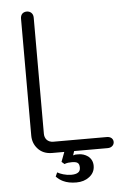

<svg xmlns="http://www.w3.org/2000/svg" viewBox="-58 -745 615 929"><g transform="rotate(-5 250.0 -280.5)"><path d="M77.1 -670.9V-103.5Q77.1 -66.4 100.6 -40Q126 -10.7 170.9 -10.7H229.5L211.9 36.1L225.6 47.9Q231.4 44.9 243.2 43Q253.9 42 261.7 42Q281.2 42 289.1 47.9Q297.9 53.7 297.9 71.3Q297.9 87.9 287.1 94.7Q276.4 102.5 252.9 102.5Q234.4 102.5 214.8 96.7Q198.2 91.8 186.5 85L177.7 104.5Q192.4 120.1 210.9 128.9Q237.3 141.6 275.4 141.6Q312.5 141.6 337.9 122.1Q365.2 101.6 365.2 68.4Q365.2 39.1 342.8 21.5Q322.3 6.8 296.9 6.8Q289.1 6.8 282.2 6.8Q275.4 7.8 270.5 9.8L277.3 -10.7H440.4Q455.1 -10.7 463.9 -19.5Q471.7 -27.3 471.7 -38.1Q471.7 -48.8 463.9 -56.6Q455.1 -64.5 440.4 -64.5H181.6Q160.2 -64.5 148.4 -78.1Q138.7 -89.8 138.7 -107.4V-670.9Q138.7 -686.5 128.9 -695.3Q120.1 -703.1 107.4 -703.1Q94.7 -703.1 85.9 -695.3Q77.1 -686.5 77.1 -670.9Z"/></g></svg>

Font: GulimChe
Style: Regular
Weight: 400
Monospace: yes
Version: Version 2.21